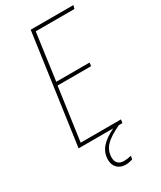

<svg xmlns="http://www.w3.org/2000/svg" viewBox="-220 -755 864 1032"><g transform="rotate(-30 212.0 -239.0)"><path d="M178 -660 138 -370H345L342 -349H134L88 -21H338L335 0H313Q250 29 221 59Q192 89 192 132Q192 156 205 168.5Q218 181 241 181Q259 181 287 175L282 196Q258 203 239 203Q208 203 188.5 184Q169 165 169 133Q169 90 195.5 58.5Q222 27 278 0H63L159 -681H424L418 -660Z"/></g></svg>

Font: Fira Sans Extra Condensed Thin
Style: Italic
Weight: 250
Width: 3
Italic angle: -8°
Designer: Carrois Corporate & Edenspiekermann AG
Foundry: Carrois Corporate GbR & Edenspiekermann AG
Version: Version 4.203